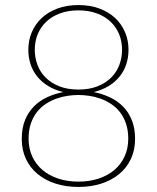

<svg xmlns="http://www.w3.org/2000/svg" viewBox="-20 -731 620 759"><path d="M290 -13Q333.5 -13 369.8 -25Q406 -37 432 -59Q458 -81 472.5 -112.5Q487 -144 487 -182.5Q487 -216.5 478 -242.8Q469 -269 453.8 -288.2Q438.5 -307.5 418.5 -320.5Q398.5 -333.5 376.8 -341.2Q355 -349 332.5 -352.2Q310 -355.5 290 -355.5Q270 -355.5 247.5 -352.2Q225 -349 203.2 -341.2Q181.5 -333.5 161.5 -320.5Q141.5 -307.5 126.2 -288.2Q111 -269 102 -242.8Q93 -216.5 93 -182.5Q93 -144 107.5 -112.5Q122 -81 148 -59Q174 -37 210.2 -25Q246.5 -13 290 -13ZM117.5 -534Q117.5 -503.5 128 -475Q138.5 -446.5 160 -424.8Q181.5 -403 214 -390Q246.5 -377 290 -377Q333.5 -377 366 -390Q398.5 -403 420 -424.8Q441.5 -446.5 452 -475Q462.5 -503.5 462.5 -534Q462.5 -567.5 450.8 -596Q439 -624.5 416.8 -645.5Q394.5 -666.5 362.5 -678.2Q330.5 -690 290 -690Q249.5 -690 217.5 -678.2Q185.5 -666.5 163.2 -645.5Q141 -624.5 129.2 -596Q117.5 -567.5 117.5 -534ZM350 -367Q384 -360.5 414 -346.5Q444 -332.5 466.2 -310Q488.5 -287.5 501.2 -255.8Q514 -224 514 -182Q514 -138 497.5 -102.8Q481 -67.5 451.2 -43Q421.5 -18.5 380.5 -5.2Q339.5 8 290 8Q240.5 8 199.5 -5.2Q158.5 -18.5 128.8 -43Q99 -67.5 82.5 -102.8Q66 -138 66 -182Q66 -224 78.8 -255.8Q91.5 -287.5 113.8 -310Q136 -332.5 166 -346.5Q196 -360.5 230 -367Q197 -375 171.2 -390.5Q145.5 -406 127.8 -427.8Q110 -449.5 101 -476.5Q92 -503.5 92 -534.5Q92 -571 105.5 -603.2Q119 -635.5 144.5 -659.5Q170 -683.5 206.8 -697.2Q243.5 -711 290 -711Q336.5 -711 373.2 -697.2Q410 -683.5 435.5 -659.5Q461 -635.5 474.5 -603.2Q488 -571 488 -534.5Q488 -503.5 479 -476.5Q470 -449.5 452.2 -427.8Q434.5 -406 408.8 -390.5Q383 -375 350 -367Z"/></svg>

Font: Lato ExtraLight
Style: Regular
Weight: 275
Designer: Lukasz Dziedzic with Adam Twardoch and Botio Nikoltchev
Foundry: tyPoland Lukasz Dziedzic
Version: Version 2.015; 2015-08-06; http://www.latofonts.com/